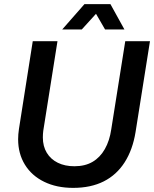

<svg xmlns="http://www.w3.org/2000/svg" viewBox="-20 -900 748 932"><path d="M335 12Q255 12 194.5 -17.5Q134 -47 101 -100.5Q68 -154 68 -224Q68 -236 69 -248.5Q70 -261 72 -274L139 -700H259L190 -265Q189 -257 188.5 -249Q188 -241 188 -233Q188 -190 207 -158.5Q226 -127 260.5 -110Q295 -93 341 -93Q393 -93 429.5 -114.5Q466 -136 489 -176.5Q512 -217 520 -272L588 -700H708L638 -259Q624 -173 585 -112Q546 -51 483.5 -19.5Q421 12 335 12ZM282 -757 390 -880H516L584 -757H490L446 -833L377 -757Z"/></svg>

Font: MuseoModerno Medium
Style: Italic
Weight: 500
Italic angle: -9°
Designer: Pablo Cosgaya, Héctor Gatti, Marcela Romero, and the Authors of The MuseoModerno Project.
Foundry: Omnibus-Type Team
Version: Version 1.003